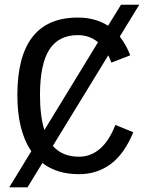

<svg xmlns="http://www.w3.org/2000/svg" viewBox="-20 -745 640 832"><path d="M115.7 -89.8Q55.2 -178.2 55.2 -332.5Q55.2 -668.9 316.9 -668.9Q393.6 -668.9 448.2 -633.3L504.4 -724.6H583.5L499 -586.4Q527.3 -550.3 544.4 -505.4L462.4 -473.6Q456.1 -491.7 449.2 -505.4L209 -112.8Q250 -65.9 322.8 -65.9Q372.1 -65.9 412.1 -99.4Q452.1 -132.8 480 -203.6L557.6 -171.9Q518.6 -77.6 459.5 -33.9Q400.4 9.8 321.8 9.8Q227.1 9.8 163.6 -38.6L99.1 66.9H20ZM153.3 -332.5Q153.3 -241.7 172.4 -181.6L404.8 -562Q367.7 -592.8 317.4 -592.8Q233.9 -592.8 193.6 -529.8Q153.3 -466.8 153.3 -332.5Z"/></svg>

Font: Cousine
Style: Regular
Weight: 400
Monospace: yes
Designer: Steve Matteson
Foundry: Ascender Corporation
Version: Version 1.20